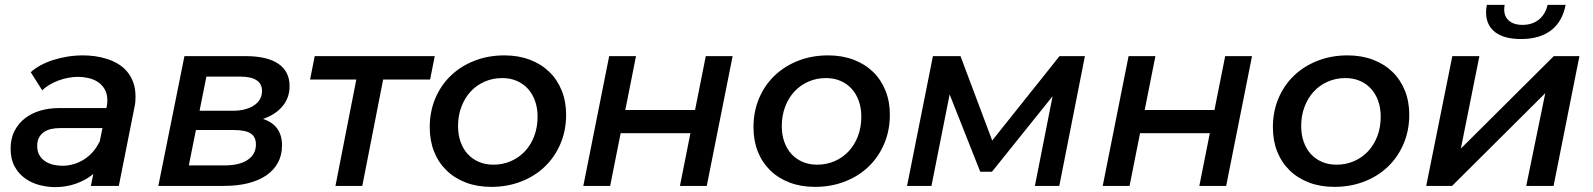

<svg xmlns="http://www.w3.org/2000/svg" viewBox="-20 -762 6529 787"><path d="M352.5 0 362.5 -49Q333 -24 292.2 -9.5Q251.5 5 206.5 5Q174.5 5 141.8 -3.5Q109 -12 82.8 -30.8Q56.5 -49.5 40 -79.5Q23.5 -109.5 23.5 -152.5Q23.5 -194.5 39.8 -225.8Q56 -257 83.2 -277.8Q110.5 -298.5 146 -308.8Q181.5 -319 220.5 -319H416L417 -323Q420 -336.5 420 -350Q420 -378 409 -396.5Q398 -415 380.8 -426.2Q363.5 -437.5 342 -442.2Q320.5 -447 300 -447Q280 -447 259.2 -443Q238.5 -439 219 -431.8Q199.5 -424.5 182.8 -414.5Q166 -404.5 153 -392L106 -466Q122.5 -481.5 146.2 -494.2Q170 -507 198 -516Q226 -525 257 -530Q288 -535 319.5 -535Q343 -535 368 -531.8Q393 -528.5 417 -521Q441 -513.5 462.5 -501Q484 -488.5 500.2 -469.5Q516.5 -450.5 526 -425Q535.5 -399.5 535.5 -365.5Q535.5 -356.5 534.8 -345.8Q534 -335 531.5 -324L467 0ZM236 -82.5Q260 -82.5 283 -89.5Q306 -96.5 326 -109.5Q346 -122.5 361.8 -140.8Q377.5 -159 387.5 -181V-176L400 -237H225.5Q206.5 -237 189.8 -233.2Q173 -229.5 160.2 -220.8Q147.5 -212 140 -198.2Q132.5 -184.5 132.5 -164Q132.5 -139.5 142.8 -123.8Q153 -108 168.5 -98.8Q184 -89.5 202.2 -86Q220.5 -82.5 236 -82.5Z M629 0 736 -532H986Q1074.5 -532 1120.8 -500.8Q1167 -469.5 1167 -409Q1167 -361.5 1138.2 -326.8Q1109.5 -292 1058 -274.5Q1136 -249 1136 -166Q1136 -127 1119.8 -96.2Q1103.5 -65.5 1072.8 -44Q1042 -22.5 998 -11.2Q954 0 898 0ZM754 -84H901Q961.5 -84 995.2 -106.8Q1029 -129.5 1029 -170Q1029 -201 1007.5 -215Q986 -229 939 -229H783ZM798 -308H935Q961.5 -308 983.5 -313.8Q1005.5 -319.5 1021.2 -330Q1037 -340.5 1045.5 -355.5Q1054 -370.5 1054 -389Q1054 -448 964 -448H826Z M1355 0 1440.5 -436H1251L1270 -532H1762L1743 -436H1550.5L1465 0Z M2047.5 -535Q2105 -535 2151.8 -517.2Q2198.5 -499.5 2231.5 -467.5Q2264.5 -435.5 2282.5 -390.8Q2300.5 -346 2300.5 -292Q2300.5 -227 2277.2 -172.5Q2254 -118 2213 -78.8Q2172 -39.5 2115.8 -17.8Q2059.5 4 1993.5 4Q1936 4 1889.5 -13.8Q1843 -31.5 1810 -63.8Q1777 -96 1759.2 -140.8Q1741.5 -185.5 1741.5 -240Q1741.5 -305 1764.5 -359.2Q1787.5 -413.5 1828.5 -452.5Q1869.5 -491.5 1925.5 -513.2Q1981.5 -535 2047.5 -535ZM2038.5 -442Q2000 -442 1966.8 -427.5Q1933.5 -413 1909.2 -386.8Q1885 -360.5 1871.2 -324.2Q1857.5 -288 1857.5 -245Q1857.5 -210 1867.8 -180.8Q1878 -151.5 1897 -130.8Q1916 -110 1942.8 -98.5Q1969.5 -87 2002.5 -87Q2041 -87 2074.2 -101.5Q2107.5 -116 2131.8 -142Q2156 -168 2169.8 -204.2Q2183.5 -240.5 2183.5 -284Q2183.5 -319 2173.2 -348Q2163 -377 2144 -398Q2125 -419 2098.2 -430.5Q2071.5 -442 2038.5 -442Z M2371 0 2477 -532H2587L2543 -311H2829L2873 -532H2983L2877 0H2767L2810 -216H2524L2481 0Z M3374.5 -535Q3432 -535 3478.8 -517.2Q3525.5 -499.5 3558.5 -467.5Q3591.5 -435.5 3609.5 -390.8Q3627.5 -346 3627.5 -292Q3627.5 -227 3604.2 -172.5Q3581 -118 3540 -78.8Q3499 -39.5 3442.8 -17.8Q3386.5 4 3320.5 4Q3263 4 3216.5 -13.8Q3170 -31.5 3137 -63.8Q3104 -96 3086.2 -140.8Q3068.5 -185.5 3068.5 -240Q3068.5 -305 3091.5 -359.2Q3114.5 -413.5 3155.5 -452.5Q3196.5 -491.5 3252.5 -513.2Q3308.5 -535 3374.5 -535ZM3365.5 -442Q3327 -442 3293.8 -427.5Q3260.5 -413 3236.2 -386.8Q3212 -360.5 3198.2 -324.2Q3184.5 -288 3184.5 -245Q3184.5 -210 3194.8 -180.8Q3205 -151.5 3224 -130.8Q3243 -110 3269.8 -98.5Q3296.5 -87 3329.5 -87Q3368 -87 3401.2 -101.5Q3434.5 -116 3458.8 -142Q3483 -168 3496.8 -204.2Q3510.5 -240.5 3510.5 -284Q3510.5 -319 3500.2 -348Q3490 -377 3471 -398Q3452 -419 3425.2 -430.5Q3398.5 -442 3365.5 -442Z M3698 0 3804 -532H3917L4047 -186L4323 -532H4427L4322 0H4222L4294.5 -367.5L4046 -58H3998L3872.5 -375L3798 0Z M4500 0 4606 -532H4716L4672 -311H4958L5002 -532H5112L5006 0H4896L4939 -216H4653L4610 0Z M5503.5 -535Q5561 -535 5607.8 -517.2Q5654.5 -499.5 5687.5 -467.5Q5720.5 -435.5 5738.5 -390.8Q5756.5 -346 5756.5 -292Q5756.5 -227 5733.2 -172.5Q5710 -118 5669 -78.8Q5628 -39.5 5571.8 -17.8Q5515.5 4 5449.5 4Q5392 4 5345.5 -13.8Q5299 -31.5 5266 -63.8Q5233 -96 5215.2 -140.8Q5197.5 -185.5 5197.5 -240Q5197.5 -305 5220.5 -359.2Q5243.5 -413.5 5284.5 -452.5Q5325.5 -491.5 5381.5 -513.2Q5437.5 -535 5503.5 -535ZM5494.5 -442Q5456 -442 5422.8 -427.5Q5389.5 -413 5365.2 -386.8Q5341 -360.5 5327.2 -324.2Q5313.5 -288 5313.5 -245Q5313.5 -210 5323.8 -180.8Q5334 -151.5 5353 -130.8Q5372 -110 5398.8 -98.5Q5425.5 -87 5458.5 -87Q5497 -87 5530.2 -101.5Q5563.5 -116 5587.8 -142Q5612 -168 5625.8 -204.2Q5639.5 -240.5 5639.5 -284Q5639.5 -319 5629.2 -348Q5619 -377 5600 -398Q5581 -419 5554.2 -430.5Q5527.5 -442 5494.5 -442Z M5826 0 5933 -532H6044L5968 -153L6349 -532H6454L6348 0H6236L6314 -380L5932 0ZM6214.5 -602Q6175 -602 6146 -611.2Q6117 -620.5 6099 -638.5Q6081 -656.5 6074.5 -682.5Q6068 -708.5 6074.5 -742H6147.5Q6140.5 -703.5 6160.5 -681.8Q6180.5 -660 6220.5 -660Q6260.5 -660 6287.5 -681.5Q6314.5 -703 6323.5 -742H6397.5Q6384 -672.5 6337.2 -637.2Q6290.5 -602 6214.5 -602Z"/></svg>

Font: Argentum Sans
Style: Italic
Weight: 400
Italic angle: -11.3099°
Designer: Julieta Ulanovsky, Owen Earl, Rasmus Andersson, Cristiano Sobral
Foundry: The Argentum Sans Project Authors
Version: Version 3.131; ttfautohint (v1.8.4.7-5d5b-dirty)